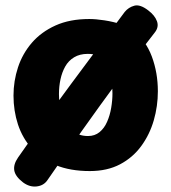

<svg xmlns="http://www.w3.org/2000/svg" viewBox="-20 -623 628 707"><path d="M308.9 -553Q332.7 -553 364.6 -548.1Q396.6 -543.2 425.5 -533.9Q454.4 -524.7 469.2 -511.7Q516.8 -474.7 539.1 -414.9Q561.3 -355.1 561.3 -287Q561.3 -232 546.2 -179.7Q531 -127.4 500.1 -85.2Q469.2 -42.9 422.1 -18Q374.9 6.9 310.9 6.9Q238.1 6.9 184.9 -15.1Q131.7 -37.1 97.1 -75.9Q62.6 -114.7 46.1 -164.9Q29.7 -215.2 29.7 -271Q29.7 -324.6 46.3 -375.1Q63 -425.7 97.4 -465.6Q131.8 -505.4 184.4 -529.2Q237.1 -553 308.9 -553ZM197.1 -276.4Q197.1 -238.9 208.3 -203.3Q219.4 -167.8 243.4 -144.9Q267.3 -122.1 304 -122.1Q329 -122.1 346.6 -136.5Q364.1 -150.9 374.4 -174.6Q384.8 -198.2 389.4 -225.8Q394.1 -253.4 394.1 -278.9Q394.1 -336 379.7 -369.2Q365.2 -402.3 340.8 -419.1Q330.1 -422.3 321.5 -423.4Q312.9 -424.6 303 -424.6Q273.7 -424.6 252.9 -412Q232.1 -399.4 220.2 -378.2Q208.3 -357 202.7 -330.8Q197.1 -304.7 197.1 -276.4ZM154.8 40.2Q141.2 60.4 115.2 63.5Q89.2 66.6 65 48.8Q36.4 26.8 32.6 4.8Q28.8 -17.2 46.3 -42.7Q104.9 -127.1 172.2 -219.2Q239.4 -311.3 308.3 -403.4Q377.2 -495.6 439.2 -579Q453.2 -596.2 474.6 -602Q495.9 -607.8 525.8 -584.8Q550.2 -566.4 558 -544.8Q565.8 -523.2 549.7 -503.1Q484.6 -420.2 415.6 -326.6Q346.6 -233 280.1 -139.1Q213.6 -45.2 154.8 40.2Z"/></svg>

Font: Playpen Sans Thai
Style: Regular
Weight: 400
Designer: Sirin Gunkloy, Laura Meseguer, Veronika Burian, José Scaglione
Foundry: TypeTogether
Version: Version 2.000